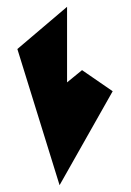

<svg xmlns="http://www.w3.org/2000/svg" viewBox="-20 -732 384 564"><path d="M31 -588 155 -188 311 -464 221 -526 177 -490V-712Z"/></svg>

Font: bitstorm
Style: cn
Weight: 400
Version: Version 0.2